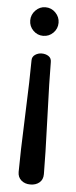

<svg xmlns="http://www.w3.org/2000/svg" viewBox="-54 -767 317 803"><g transform="rotate(5 105.0 -366.0)"><path d="M52 -42Q52 -115 58.5 -277.5Q65 -440 65 -512Q65 -527 77.5 -535.5Q90 -544 105 -544Q122 -544 134 -536Q146 -528 146 -512Q146 -440 152 -277.5Q158 -115 158 -42Q158 -19 143 -6.5Q128 6 105 6Q82 6 67 -7Q52 -20 52 -42ZM104 -618Q80 -618 62.5 -635.5Q45 -653 45 -678Q45 -702 62.5 -720Q80 -738 104 -738Q129 -738 146.5 -720Q164 -702 164 -678Q164 -653 146.5 -635.5Q129 -618 104 -618Z"/></g></svg>

Font: Dosis
Style: SemiBold
Weight: 600
Designer: Edgar Tolentino, Pablo Impallari, Igino Marini
Foundry: Edgar Tolentino, Pablo Impallari, Igino Marini
Version: Version 1.007